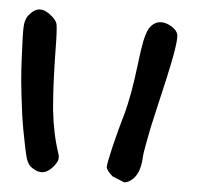

<svg xmlns="http://www.w3.org/2000/svg" viewBox="-20 -857 409 397"><path d="M46.4 -509.8Q38.6 -516.1 35.6 -528.8Q32.7 -542 28.3 -587.9Q25.4 -619.6 24.4 -659.7Q23.9 -674.8 23.9 -689.5Q23.9 -713.9 24.9 -736.3Q26.9 -791.5 29.3 -804.7Q31.7 -818.4 39.6 -826.2Q51.3 -837.9 62.5 -837.4Q73.7 -836.9 85.9 -824.7Q95.2 -815.4 96.7 -808.1Q97.2 -804.7 97.2 -797.9Q97.2 -788.6 96.2 -772.5Q89.8 -688 89.8 -640.6Q89.8 -634.3 89.8 -628.4Q90.8 -580.1 100.6 -540Q102.5 -532.2 100.6 -526.4Q98.6 -521 91.3 -513.2Q79.6 -501.5 68.8 -501Q58.6 -500 46.4 -509.8ZM212.9 -492.2Q207.5 -497.6 204.1 -502.9Q200.7 -508.8 200.7 -511.2Q200.7 -517.1 212.4 -552.7Q224.1 -587.9 238.8 -625.5Q244.1 -640.1 252 -668.5Q259.3 -696.8 264.6 -722.2Q271 -753.4 276.4 -772Q279.8 -782.7 282.7 -789.1Q290.5 -806.6 305.7 -810.5Q316.9 -813 329.6 -805.7Q342.8 -798.3 346.2 -787.1Q346.7 -785.6 346.7 -783.2Q346.7 -772 338.4 -741.7Q328.1 -704.6 300.3 -620.6Q291 -592.8 283.7 -565.9Q275.9 -539.1 274.9 -528.8Q270 -496.1 251 -484.4Q244.1 -480 236.8 -480Q229 -483.9 212.9 -492.2Z"/></svg>

Font: Casuwalt
Style: Regular
Weight: 400
Designer: Walter E Stewart
Version: 0.1